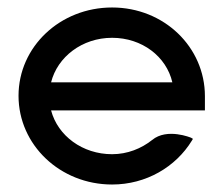

<svg xmlns="http://www.w3.org/2000/svg" viewBox="-20 -482 597 513"><path d="M527.5 -187V-225C527.5 -356 418.5 -462 279.5 -462C140.5 -462 29.5 -357 29.5 -226C29.5 -95 140.5 11 279.5 11C370.5 11 449.5 -36 492.5 -106L495.5 -111L490.5 -114C490.5 -114 426.5 -141 386.5 -108C357.5 -85 320.5 -70 279.5 -70C200.5 -70 134.5 -119 116.5 -187ZM116.5 -262C133.5 -330 199.5 -381 279.5 -381C359.5 -381 424.5 -331 440.5 -262Z"/></svg>

Font: Charger
Style: Bd
Weight: 400
Designer: Jasper
Foundry: Cannot Into Space Fonts
Version: Version 0.98